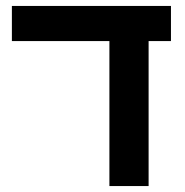

<svg xmlns="http://www.w3.org/2000/svg" viewBox="-20 -626 622 646"><path d="M480 0H348.1V-487.8H20V-606H555.2V-487.8H480Z"/></svg>

Font: Liberation Sans
Style: Bold
Weight: 700
Designer: Steve Matteson
Foundry: Ascender Corporation
Version: Version 2.1.5